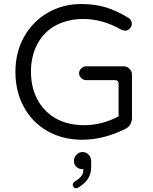

<svg xmlns="http://www.w3.org/2000/svg" viewBox="-20 -707 779 978"><path d="M652.3 -105.5V-327.1Q652.3 -343.8 639.6 -356.4Q627 -369.1 610.4 -369.1H418Q404.3 -369.1 393.6 -358.4Q382.8 -347.7 382.8 -334Q382.8 -320.3 393.6 -309.6Q404.3 -298.8 418 -298.8H566.4Q575.2 -298.8 579.6 -294.4Q584 -290 584 -281.2V-114.3Q500 -69.3 408.2 -69.3Q307.6 -69.3 237.3 -121.1Q195.3 -153.3 169.9 -201.2Q137.7 -262.7 137.7 -342.3Q137.7 -421.9 170.9 -483.4Q204.1 -545.9 266.6 -579.1Q266.6 -579.1 266.6 -579.1Q330.1 -610.4 403.3 -610.4Q502.9 -610.4 597.7 -555.7Q625 -543.9 640.6 -561.5Q651.4 -572.3 651.4 -584Q651.4 -601.6 640.6 -611.3Q638.7 -614.3 633.8 -616.2Q577.1 -651.4 521 -668.9Q464.8 -686.5 393.6 -686.5Q300.8 -686.5 224.1 -642.6Q147.5 -598.6 103 -520Q58.6 -441.4 58.6 -340.8Q58.6 -240.2 101.6 -162.1Q143.6 -84 220.7 -40Q296.9 3.9 396.5 4.9Q506.8 4.9 617.2 -49.8Q642.6 -61.5 649.4 -87.9Q652.3 -95.7 652.3 -105.5ZM360.4 217.8Q350.6 224.6 350.6 236.3Q350.6 241.2 355.5 246.6Q360.4 252 366.2 252Q372.1 252 380.9 247.1Q444.3 209 444.3 146.5V114.3Q444.3 93.8 431.2 80.6Q418 67.4 400.4 67.4Q382.8 67.4 369.6 81.1Q356.4 94.7 356.4 112.3Q356.4 130.9 368.7 142.6Q380.9 154.3 398.4 154.3H404.3V160.2Q404.3 166 403.8 169.9Q403.3 173.8 402.3 176.8Q401.4 179.7 399.4 181.6Q391.6 199.2 360.4 217.8Z"/></svg>

Font: FakePearl
Style: Light
Weight: 350
Version: Version 1.2